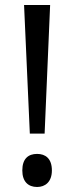

<svg xmlns="http://www.w3.org/2000/svg" viewBox="-20 -734 297 766"><path d="M158 -201 180 -714H76L99 -201ZM69 -54C69 -9 93 12 128 12C160 12 187 -8 187 -54C187 -102 161 -120 128 -120C93 -120 69 -101 69 -54Z"/></svg>

Font: Noto Sans Lao UI SemCond
Style: Regular
Weight: 400
Width: 4
Designer: Monotype Design Team
Foundry: Monotype Imaging Inc.
Version: Version 2.000